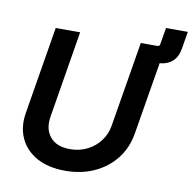

<svg xmlns="http://www.w3.org/2000/svg" viewBox="-90 -919 1020 1020"><g transform="rotate(10 420.5 -409.0)"><path d="M590.8 -638.7 605.5 -727.5H695.3Q706.5 -727.5 708.5 -739.3L723.6 -829.1H841.3L825.7 -735.4Q817.9 -689.5 790.8 -665.8Q763.7 -642.1 722.7 -639.2L657.7 -248.5Q645 -170.4 599.6 -112.1Q554.2 -53.7 484.1 -21.5Q414.1 10.7 327.1 10.7Q236.3 10.7 173.8 -23.7Q111.3 -58.1 83.5 -118.7Q55.7 -179.2 68.8 -257.3L146.5 -727.5H278.3L201.2 -259.3Q189.9 -190.9 224.9 -148.9Q259.8 -106.9 332.5 -106.9Q384.3 -106.9 426 -128.2Q467.8 -149.4 494.9 -186Q522 -222.7 529.3 -268.1L590.8 -638.7Z"/></g></svg>

Font: Inter Semi Bold
Style: Italic
Weight: 600
Italic angle: -9.39999°
Designer: Rasmus Andersson
Foundry: rsms
Version: Version 4.000;git-3c8e0fc